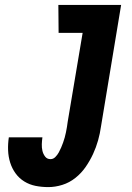

<svg xmlns="http://www.w3.org/2000/svg" viewBox="-20 -755 540 783"><path d="M177 8Q150 8 125 3Q100 -2 79 -15Q58 -28 43.5 -48Q29 -68 21.5 -92Q14 -116 13 -142Q12 -168 16 -195H153Q151 -181 150.5 -167Q150 -153 153 -140Q156 -127 164 -116.5Q172 -106 186 -106Q197 -106 205.5 -114.5Q214 -123 219.5 -133Q225 -143 229.5 -153.5Q234 -164 237.5 -174Q241 -184 244 -194.5Q247 -205 249 -215.5Q251 -226 253 -237Q255 -248 256 -258L317 -621H219L218 -735H474L392 -240Q388 -211 380 -182.5Q372 -154 359.5 -127Q347 -100 329.5 -74.5Q312 -49 287.5 -29.5Q263 -10 234 -1Q205 8 177 8Z"/></svg>

Font: Iosevka Heavy Oblique
Style: Regular
Weight: 900
Italic angle: -9°
Monospace: yes
Designer: Belleve Invis
Foundry: Belleve Invis
Version: Version 32.5.0; ttfautohint (v1.8.4)